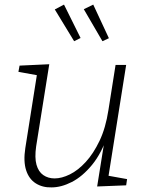

<svg xmlns="http://www.w3.org/2000/svg" viewBox="-20 -807 639 834"><path d="M204 7Q165 8 135.5 -10.5Q106 -29 93.5 -67.5Q81 -106 90 -164L142 -493L148 -479L60 -495L65 -522L194 -528L137 -171Q130 -122 138.5 -91.5Q147 -61 168 -46.5Q189 -32 217 -32Q248 -32 283.5 -49.5Q319 -67 352.5 -103.5Q386 -140 412.5 -195.5Q439 -251 451 -329L482 -525H528L450 -34L443 -45L532 -29L528 -2L402 3L436 -209L450 -226Q422 -142 380 -91Q338 -40 292 -16.5Q246 7 204 7ZM302 -628 330 -642 258 -787 218 -766ZM425 -628 453 -641 385 -787 344 -767Z"/></svg>

Font: Bitter Thin Light
Style: Italic
Weight: 300
Italic angle: -9°
Version: Version 2.002